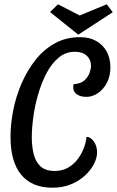

<svg xmlns="http://www.w3.org/2000/svg" viewBox="-20 -853 545 894"><path d="M224 21Q129 21 79 -39Q29 -99 29 -216Q29 -275 41.5 -339Q54 -403 80 -463.5Q106 -524 144.5 -573Q183 -622 235 -651Q287 -680 353 -680Q396 -680 427.5 -662.5Q459 -645 476.5 -613.5Q494 -582 494 -540Q494 -498 477.5 -467Q461 -436 435.5 -419Q410 -402 383 -402Q354 -402 337.5 -414Q321 -426 321 -446Q321 -458 323 -461Q322 -461 322 -461Q322 -461 322 -461Q357 -463 374.5 -480Q392 -497 398 -516.5Q404 -536 404 -544Q404 -575 384 -593.5Q364 -612 329 -612Q286 -612 253 -584.5Q220 -557 196.5 -512Q173 -467 157.5 -413.5Q142 -360 135 -307.5Q128 -255 128 -214Q128 -173 136.5 -137Q145 -101 168 -79Q191 -57 235 -57Q271 -57 298 -73Q325 -89 343 -113.5Q361 -138 371 -165.5Q381 -193 383 -216Q403 -215 417.5 -193.5Q432 -172 432 -143Q432 -118 417.5 -89.5Q403 -61 375.5 -35.5Q348 -10 309.5 5.5Q271 21 224 21ZM344 -692 213 -797 250 -833 351 -781 477 -833 505 -796 345 -692Z"/></svg>

Font: Sansita Swashed Light
Style: Regular
Weight: 300
Designer: Pablo Cosgaya
Foundry: Omnibus-Type
Version: Version 1.003